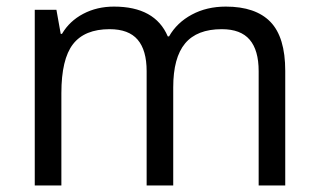

<svg xmlns="http://www.w3.org/2000/svg" viewBox="-20 -565 970 585"><path d="M768.1 0V-348.1Q768.1 -412.1 740.7 -444.1Q713.4 -476.1 655.8 -476.1Q580.1 -476.1 543.9 -432.6Q507.8 -389.2 507.8 -298.8V0H426.8V-348.1Q426.8 -412.1 399.4 -444.1Q372.1 -476.1 314 -476.1Q237.8 -476.1 202.4 -430.4Q167 -384.8 167 -280.8V0H85.9V-535.2H151.9L165 -461.9H168.9Q191.9 -501 233.6 -522.9Q275.4 -544.9 327.1 -544.9Q452.6 -544.9 491.2 -454.1H495.1Q519 -496.1 564.5 -520.5Q609.9 -544.9 668 -544.9Q758.8 -544.9 804 -498.3Q849.1 -451.7 849.1 -349.1V0Z"/></svg>

Font: f02724691
Style: Regular
Weight: 400
Foundry: Ascender Corporation
Version: Version 1.10